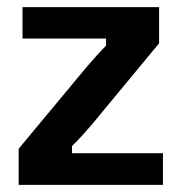

<svg xmlns="http://www.w3.org/2000/svg" viewBox="-20 -520 511 540"><path d="M438.3 0V-89.2H182.5V-109.2C200.8 -126.7 219.2 -147.5 240 -171.7L427.5 -398.3V-500H43.3V-411.7H278.3V-391.7C261.7 -375 241.7 -352.5 221.7 -329.2L32.5 -101.7V0Z"/></svg>

Font: Familjen Grotesk SemiBold
Style: Regular
Weight: 600
Designer: Anders Wikstroem, Jonas Baeckman, Matilda Gysing, Kristian Moeller
Foundry: Familjen STHLM AB
Version: Version 2.000